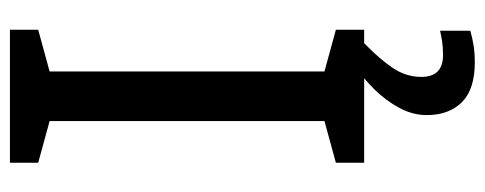

<svg xmlns="http://www.w3.org/2000/svg" viewBox="-315 -439 977 387"><g transform="rotate(-90 173.5 -245.5)"><path d="M307 0H39V-57L123 -80V-634L39 -657V-714H307V-657L223 -634V-80L307 -57ZM212 115Q212 159 256 159Q272 159 284.5 157Q297 155 305 153V214Q291 218 276 220.5Q261 223 241 223Q187 223 161 197Q135 171 135 126Q135 98 149.5 71Q164 44 186 21.5Q208 -1 230 -15L280 0Q247 32 229.5 58.5Q212 85 212 115Z"/></g></svg>

Font: Noto Sans Kayah Li Medium
Style: Regular
Weight: 500
Designer: Monotype Design Team, Sérgio Martins
Foundry: Monotype Imaging Inc.
Version: Version 2.002; ttfautohint (v1.8.4.7-5d5b)